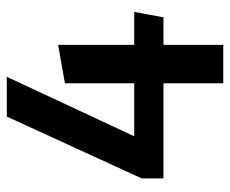

<svg xmlns="http://www.w3.org/2000/svg" viewBox="-76 -601 677 565"><g transform="rotate(-90 262.5 -318.5)"><path d="M300 -176H20V-240L202 -637H319L144 -262H300V-466L413 -486V-262H510L494 -176H413V0H300Z"/></g></svg>

Font: Amaranth
Style: Regular
Weight: 400
Designer: Gesine Todt
Foundry: Gesine Todt
Version: Version 1.001